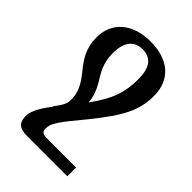

<svg xmlns="http://www.w3.org/2000/svg" viewBox="-221 -593 930 930"><g transform="rotate(45 244.0 -128.5)"><path d="M421 185H221C191 185 183 175 183 155C183 121 200 95 300 -25C406 -157 443 -228 443 -327C443 -438 368 -502 245 -502C118 -502 45 -431 45 -332C45 -258 74 -214 112 -167C156 -113 172 -79 172 -29C172 -3 163 14 132 55H134C84 121 72 153 72 182C72 229 97 245 144 245H421ZM194 -204C170 -243 155 -279 155 -333C155 -403 182 -448 244 -448C304 -448 332 -409 332 -331C332 -240 311 -177 241 -81C238 -123 223 -158 194 -204Z"/></g></svg>

Font: Noto Serif Armenian Condensed Semi
Style: Regular
Weight: 600
Width: 3
Designer: Monotype Design Team
Foundry: Monotype Imaging Inc.
Version: Version 1.901